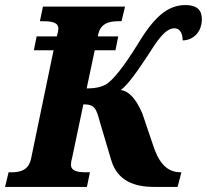

<svg xmlns="http://www.w3.org/2000/svg" viewBox="-42 -740 819 760"><path d="M-22 0H302L314 -58H302C267 -58 239 -62 239 -88C239 -99 242 -110 244 -118L288 -327C333 -327 339 -311 354 -255L398 -107C423 -21 494 0 570 0H661L676 -58H673C613 -58 583 -105 563 -168L521 -292C495 -351 468 -379 436 -384C460 -400 496 -449 544 -522C578 -576 612 -628 648 -628C674 -628 681 -602 681 -580C725 -581 757 -615 757 -664C757 -699 739 -720 692 -720C618 -720 564 -667 500 -560C444 -470 409 -431 390 -415C372 -399 345 -390 301 -390L333 -541H415L426 -596H345L346 -600C355 -649 391 -656 428 -656H439L453 -714H128L116 -656H126C163 -656 189 -652 189 -626C189 -620 187 -611 183 -596H103L92 -541H170L81 -112C71 -65 37 -58 2 -58H-8Z"/></svg>

Font: Noto Serif Condensed Black
Style: Italic
Weight: 900
Width: 3
Italic angle: -12°
Designer: Monotype Design Team
Foundry: Monotype Imaging Inc.
Version: Version 2.013